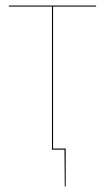

<svg xmlns="http://www.w3.org/2000/svg" viewBox="-20 -537 377 689"><path d="M324.7 -513.2H170.4V-3.9H215.8V131.8H212.4L211.4 0H166.5V-513.2H11.7V-517.1H325.2Z"/></svg>

Font: Fira Sans Compressed Four
Style: Regular
Weight: 100
Width: 1
Designer: Carrois Corporate & Edenspiekermann AG
Foundry: Carrois Corporate GbR & Edenspiekermann AG
Version: Version 4.203;PS 004.203;hotconv 1.0.88;makeotf.lib2.5.64775